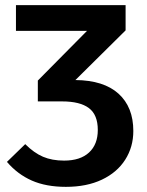

<svg xmlns="http://www.w3.org/2000/svg" viewBox="-20 -711 573 746"><path d="M498 -202Q498 -140 466.5 -90.5Q435 -41 376 -13Q317 15 236 15Q159 15 103.5 -9.5Q48 -34 7 -82L78 -151Q112 -117 147 -102Q182 -87 229 -87Q292 -87 326 -118.5Q360 -150 360 -206Q360 -265 325.5 -291Q291 -317 221 -317H127V-398L318 -591H42V-691H468V-593L273 -400Q383 -399 440.5 -347Q498 -295 498 -202Z"/></svg>

Font: Fira Sans Medium
Style: Regular
Weight: 500
Designer: bBox Type GmbH & Carrois Corporate GbR & Edenspiekermann AG
Foundry: bBox Type GmbH & Carrois Corporate GbR & Edenspiekermann AG
Version: Version 4.301